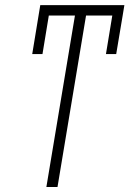

<svg xmlns="http://www.w3.org/2000/svg" viewBox="-20 -748 518 768"><path d="M477.5 -727.5 470.7 -686 444.8 -531.7H403.8L429.2 -686H324.2L210 0H165.5L279.8 -686H175.3L149.9 -531.7H108.9L141.1 -727.5Z"/></svg>

Font: Inter Extra Light
Style: Italic
Weight: 200
Italic angle: -9.39999°
Designer: Rasmus Andersson
Foundry: rsms
Version: Version 4.000;git-3c8e0fc